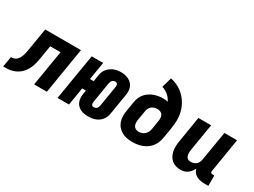

<svg xmlns="http://www.w3.org/2000/svg" viewBox="-87 -1322 2537 1917"><g transform="rotate(30 1181.5 -363.5)"><path d="M-37 0 -17 -120Q-4 -120 9.5 -122.5Q23 -125 35 -132.5Q47 -140 56.5 -151.5Q66 -163 72.5 -175.5Q79 -188 83 -201Q87 -214 90.5 -227Q94 -240 96 -253.5Q98 -267 101 -280V-281Q101 -281 101 -281.5Q101 -282 101 -282L142 -530H554L467 0H320L388 -410H269L245 -264Q240 -238 235 -212Q230 -186 220.5 -160Q211 -134 196.5 -110Q182 -86 162.5 -66Q143 -46 118.5 -32Q94 -18 68 -10.5Q42 -3 15.5 -1.5Q-11 0 -37 0Z M946 8Q923 8 899.5 4Q876 0 856 -10Q836 -20 821 -36Q806 -52 798 -73Q790 -94 789 -117.5Q788 -141 792 -165L799 -205H756L722 0H590L678 -530H810L776 -325H819L831 -401Q834 -421 842 -440.5Q850 -460 863.5 -476.5Q877 -493 895 -505.5Q913 -518 932.5 -525.5Q952 -533 972 -536.5Q992 -540 1013 -540Q1037 -540 1059.5 -535Q1082 -530 1102 -520Q1122 -510 1137 -494Q1152 -478 1160.5 -457Q1169 -436 1169.5 -412.5Q1170 -389 1166 -365L1127 -129Q1124 -109 1116 -89.5Q1108 -70 1095 -53.5Q1082 -37 1064 -24.5Q1046 -12 1026 -4.5Q1006 3 986 5.5Q966 8 946 8ZM948 -100Q957 -100 966 -103Q975 -106 982 -113Q989 -120 992.5 -129Q996 -138 998 -147L1037 -383Q1038 -391 1038 -399.5Q1038 -408 1035 -415.5Q1032 -423 1024.5 -426.5Q1017 -430 1009 -430Q1000 -430 991 -426.5Q982 -423 975.5 -416Q969 -409 965.5 -400.5Q962 -392 960 -383L921 -147Q920 -139 920 -130.5Q920 -122 923 -115Q926 -108 933 -104Q940 -100 948 -100Z M1456 8Q1424 8 1392.5 2.5Q1361 -3 1334 -18Q1307 -33 1287 -56Q1267 -79 1257 -108.5Q1247 -138 1246.5 -170.5Q1246 -203 1252 -235L1270 -345Q1274 -371 1284.5 -396.5Q1295 -422 1313 -443.5Q1331 -465 1354.5 -480.5Q1378 -496 1404 -505.5Q1430 -515 1456 -519Q1482 -523 1509 -523Q1522 -523 1535.5 -521.5Q1549 -520 1562 -517Q1553 -535 1540.5 -551.5Q1528 -568 1512.5 -581Q1497 -594 1479 -603.5Q1461 -613 1441 -619L1474 -735Q1509 -728 1541.5 -714Q1574 -700 1601.5 -679.5Q1629 -659 1651.5 -633Q1674 -607 1691 -576.5Q1708 -546 1718.5 -512Q1729 -478 1732.5 -442Q1736 -406 1733 -369Q1730 -332 1724 -295L1705 -185Q1701 -157 1690.5 -130Q1680 -103 1662 -79.5Q1644 -56 1619.5 -38.5Q1595 -21 1567.5 -10.5Q1540 0 1512 4Q1484 8 1456 8ZM1459 -112Q1477 -112 1495.5 -118Q1514 -124 1528.5 -137.5Q1543 -151 1551 -168.5Q1559 -186 1562 -204L1578 -305Q1581 -323 1580 -341Q1579 -359 1570.5 -374Q1562 -389 1545.5 -396Q1529 -403 1511 -403Q1494 -403 1477.5 -398.5Q1461 -394 1447 -383.5Q1433 -373 1424.5 -357.5Q1416 -342 1414 -326L1395 -216Q1392 -197 1392.5 -178.5Q1393 -160 1400.5 -144Q1408 -128 1424 -120Q1440 -112 1459 -112Z M2010 8Q1981 8 1954 -0.5Q1927 -9 1907 -26.5Q1887 -44 1874.5 -69Q1862 -94 1857 -121Q1852 -148 1853.5 -177Q1855 -206 1860 -235L1908 -530H2055L2003 -216Q2001 -204 2000.5 -192Q2000 -180 2001 -168.5Q2002 -157 2006 -146Q2010 -135 2017.5 -127Q2025 -119 2036.5 -115.5Q2048 -112 2060 -112Q2076 -112 2091.5 -116.5Q2107 -121 2120 -131.5Q2133 -142 2140.5 -157Q2148 -172 2151 -188L2208 -530H2354L2290 -140Q2289 -134 2289.5 -128.5Q2290 -123 2293.5 -119Q2297 -115 2302.5 -113.5Q2308 -112 2313 -112H2333V8H2293Q2269 8 2244.5 4Q2220 0 2199 -10.5Q2178 -21 2163.5 -39Q2149 -57 2143 -80Q2133 -62 2119.5 -44.5Q2106 -27 2088.5 -14.5Q2071 -2 2050.5 3Q2030 8 2010 8Z"/></g></svg>

Font: Iosevka Curly Heavy Extended
Style: Italic
Weight: 900
Width: 7
Italic angle: -9°
Monospace: yes
Designer: Belleve Invis
Foundry: Belleve Invis
Version: Version 11.1.0; ttfautohint (v1.8.3)